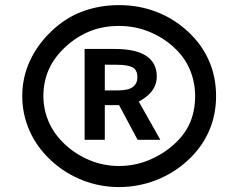

<svg xmlns="http://www.w3.org/2000/svg" viewBox="-20 -736 952 767"><path d="M455.4 11.3Q378.9 11.3 309.2 -16.2Q239.5 -43.7 184.1 -94.8Q127.3 -147.6 98.1 -213.5Q68.9 -279.4 68.9 -352.2Q68.9 -426.4 99.2 -492.2Q129.6 -558.1 184.4 -610.3Q241.3 -665.1 309.6 -690.3Q377.8 -715.6 455.4 -715.6Q535.2 -715.6 605.5 -688.4Q675.8 -661.2 731.2 -609.6Q785.9 -559.1 814.6 -493.9Q843.2 -428.8 843.2 -352.2Q843.2 -276.7 814.5 -211.6Q785.9 -146.5 729.8 -95Q673.9 -43.6 602.8 -16.1Q531.6 11.3 455.4 11.3ZM455.4 -72.9Q517.7 -72.9 574.1 -96.1Q630.4 -119.3 674.1 -158.4Q718.7 -198.2 739.1 -245.9Q759.5 -293.7 759.5 -352.2Q759.5 -407.4 738.6 -457.7Q717.6 -508 672.5 -548.8Q629.3 -588 573.6 -610.2Q517.8 -632.4 455.4 -632.4Q391.5 -632.4 338.8 -611.1Q286.2 -589.7 242.5 -549.6Q196.9 -507.7 175.1 -458.8Q153.3 -409.8 153.3 -352.2Q153.3 -299 174.7 -249.1Q196.1 -199.2 241.4 -157.4Q285.1 -117.5 340.1 -95.2Q395.1 -72.9 455.4 -72.9ZM318 -177.4V-540.4H439.3Q522.7 -540.4 564.5 -512.4Q606.3 -484.3 606.3 -430.4Q606.3 -408.1 597.3 -389.4Q588.3 -370.8 572.1 -356.3Q555.8 -341.8 534.4 -330.2L620.6 -177.4H529.8L455.8 -315.9H398.7V-177.4ZM398.7 -374.9H451.6Q493 -374.9 510.9 -388.7Q528.8 -402.5 528.8 -427.3Q528.8 -456.1 510.4 -466.5Q492 -476.8 449.3 -477.3L398.7 -477.6Z"/></svg>

Font: Russolo 10pt ExtraLight
Style: Regular
Weight: 200
Designer: Micah Stupak-Hahn
Version: Version 1.000